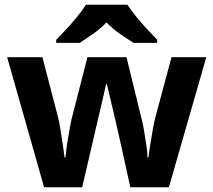

<svg xmlns="http://www.w3.org/2000/svg" viewBox="-20 -786 896 806"><path d="M485 -191Q481 -208 473.5 -241.5Q466 -275 457 -313.5Q448 -352 440 -384.5Q432 -417 429 -432H425Q422 -417 414.5 -384.5Q407 -352 398 -313.5Q389 -275 381 -241Q373 -207 369 -189L325 0H165L10 -546H158L221 -304Q228 -279 233.5 -244Q239 -209 244 -176.5Q249 -144 251 -125H255Q256 -139 259 -162.5Q262 -186 266.5 -211Q271 -236 274.5 -256.5Q278 -277 280 -284L347 -546H511L575 -284Q579 -270 584.5 -239Q590 -208 594.5 -176Q599 -144 599 -125H603Q605 -142 610 -174.5Q615 -207 621.5 -243Q628 -279 635 -304L700 -546H846L689 0H527ZM515 -766Q529 -744 551.5 -716.5Q574 -689 598 -663Q622 -637 640 -619V-606H541Q515 -622 484 -643.5Q453 -665 427 -692Q401 -665 371 -644Q341 -623 315 -606H216V-619Q235 -638 258.5 -663.5Q282 -689 304.5 -716.5Q327 -744 341 -766Z"/></svg>

Font: Noto Sans Balinese
Style: Regular
Weight: 400
Designer: Aditya Bayu, David Williams
Foundry: David Williams
Version: Version 2.003